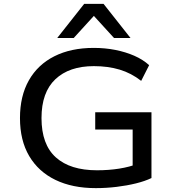

<svg xmlns="http://www.w3.org/2000/svg" viewBox="-20 -961 907 990"><path d="M474 9Q353 9 265.5 -33.5Q178 -76 130.5 -156.5Q83 -237 83 -352Q83 -466 129 -547Q175 -628 260.5 -671Q346 -714 463 -714Q522 -714 575 -703.5Q628 -693 672.5 -673.5Q717 -654 749 -625L708 -544Q657 -584 597 -602Q537 -620 464 -620Q337 -620 265.5 -552.5Q194 -485 194 -352Q194 -216 268 -149.5Q342 -83 480 -83Q541 -83 594.5 -91.5Q648 -100 692 -117L664 -72V-293H471V-382H761V-43Q728 -27 681.5 -15.5Q635 -4 581.5 2.5Q528 9 474 9ZM275 -765 414 -941H514L653 -765H568L464 -879L360 -765Z"/></svg>

Font: Nunito Sans 7pt SemiExpanded Medium
Style: Regular
Weight: 500
Width: 6
Designer: Vernon Adams
Foundry: Vernon Adams
Version: Version 3.101;gftools[0.9.27]